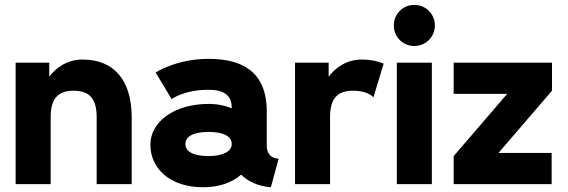

<svg xmlns="http://www.w3.org/2000/svg" viewBox="-20 -770 2374 803"><path d="M384.3 0H530.8V-279.3C530.8 -435.5 455.6 -521 325.7 -521C256.8 -521 211.4 -482.9 186 -449.2V-507.8H45.4V0H191.9V-279.3C191.9 -350.6 216.3 -390.6 288.1 -390.6C359.9 -390.6 384.3 -350.6 384.3 -279.3Z M830.1 13.2C897.9 13.2 951.7 -7.3 988.3 -39.6C1015.1 -13.2 1056.6 8.8 1112.8 13.2L1145.5 -106.4C1112.3 -106.4 1095.7 -130.4 1095.7 -159.7V-303.2C1095.7 -474.1 988.3 -523.9 852.1 -523.9C717.8 -523.9 630.9 -466.8 630.9 -466.8L697.8 -355.5C697.8 -355.5 749 -394.5 852.1 -394.5C922.4 -394.5 949.2 -367.2 949.2 -318.4V-316.9C921.9 -328.6 889.6 -335.4 852.1 -335.4C710.9 -335.4 608.9 -262.2 608.9 -164.6C608.9 -66.9 689 13.2 830.1 13.2ZM949.2 -167.5C949.2 -135.3 909.2 -117.2 852.1 -117.2C790.5 -117.2 755.4 -135.3 755.4 -167.5C755.4 -200.2 790.5 -218.3 852.1 -218.3C914.1 -218.3 949.2 -200.2 949.2 -167.5Z M1542 -363.3 1584.5 -503.9C1558.1 -515.1 1528.3 -521 1494.1 -521C1425.3 -521 1379.9 -482.9 1354.5 -449.2V-507.8H1213.9V0H1360.4V-279.3C1360.4 -350.6 1384.8 -390.6 1456.5 -390.6C1495.1 -390.6 1522.5 -381.3 1542 -363.3Z M1627 -663.6C1627 -615.7 1665 -577.6 1712.9 -577.6C1760.7 -577.6 1798.8 -615.7 1798.8 -663.6C1798.8 -711.4 1760.7 -749.5 1712.9 -749.5C1665 -749.5 1627 -711.4 1627 -663.6ZM1639.6 0H1786.1V-507.8H1639.6Z M2064.9 -130.4 2288.6 -390.6V-507.8H1877.4V-377.4H2101.1L1877.4 -117.2V0H2287.1V-130.4Z"/></svg>

Font: Giphurs ExtraBold
Style: Regular
Weight: 800
Version: Version 1.000